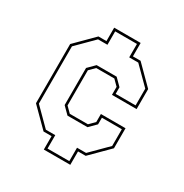

<svg xmlns="http://www.w3.org/2000/svg" viewBox="-163 -828 915 955"><g transform="rotate(30 294.5 -350.0)"><path d="M220 0V-77H174L71 -180V-520L174 -623H220V-700H372V-623H416L519 -520V-405H377.5V-451L347 -481.5H243L212.5 -451V-249L243 -218.5H347L377.5 -249V-295H519V-180L416 -77H372V0ZM233.5 -13.5H358.5V-90.5H410.5L505.5 -185.5V-281.5H391V-243.5L352.5 -205H237.5L199 -243.5V-456.5L237.5 -495H352.5L391 -456.5V-418.5H505.5V-514.5L410.5 -609.5H358.5V-686.5H233.5V-609.5H179.5L84.5 -514.5V-185.5L179.5 -90.5H233.5Z"/></g></svg>

Font: Tourney Expanded Thin
Style: Regular
Weight: 100
Width: 7
Designer: Tyler Finck
Foundry: Etcetera Type Co
Version: Version 1.010; ttfautohint (v1.8.3)